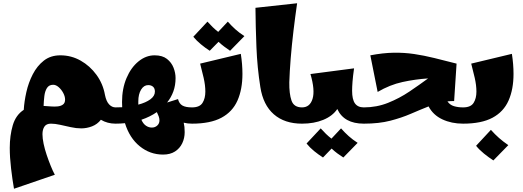

<svg xmlns="http://www.w3.org/2000/svg" viewBox="-20 -760 3216 1180"><path d="M66 400Q56 344 48 275Q40 206 40 149Q40 73 58.5 10Q77 -53 126 -85Q129 -136 142 -194Q155 -252 181.5 -303.5Q208 -355 249.5 -387.5Q291 -420 351 -420Q418 -420 475.5 -387.5Q533 -355 573 -300Q613 -245 625 -177Q633 -137 650.5 -118.5Q668 -100 690 -100L710 -50L690 0Q640 0 600 -24Q578 4 545.5 16.5Q513 29 479 29Q449 29 415 21.5Q381 14 349.5 7Q318 0 293 0Q265 0 253 18Q241 36 241 65Q241 90 248 123.5Q255 157 267 192.5Q279 228 292 260Q305 292 317 314ZM307 -239Q281 -239 268.5 -219Q256 -199 252.5 -169Q249 -139 248 -109Q268 -108 291 -106Q314 -104 334 -106Q354 -108 367 -117.5Q380 -127 380 -148Q380 -167 369 -188Q358 -209 341 -224Q324 -239 307 -239Z M982 190Q902 190 839 139Q776 88 748 -3Q720 0 690 0V-100Q711 -100 731 -101Q730 -117 730 -133Q730 -215 757.5 -280Q785 -345 831 -382.5Q877 -420 930 -420Q978 -420 1006 -398Q1034 -376 1046.5 -344Q1059 -312 1059 -280Q1059 -236 1045.5 -198.5Q1032 -161 1007 -130L1074 -151Q1081 -123 1101 -111.5Q1121 -100 1160 -100L1180 -50L1160 0Q1133 0 1109 -6Q1112 6 1113.5 20Q1115 34 1115 52Q1115 89 1100 120.5Q1085 152 1055.5 171Q1026 190 982 190ZM830 -137Q830 -126 830 -117Q876 -129 904 -149.5Q932 -170 932 -197Q932 -217 920.5 -227Q909 -237 891 -237Q864 -237 847 -209Q830 -181 830 -137ZM960 -20Q960 -32 955.5 -44.5Q951 -57 944 -71Q902 -42 849 -24Q860 1 877 12.5Q894 24 913 24Q933 24 946.5 11.5Q960 -1 960 -20Z M1160 0V-100Q1207 -100 1224.5 -127.5Q1242 -155 1242 -197Q1242 -236 1231.5 -282Q1221 -328 1210 -369L1460 -429Q1465 -397 1467.5 -366Q1470 -335 1470 -306Q1470 -211 1439.5 -142Q1409 -73 1341 -36.5Q1273 0 1160 0ZM1269 -448Q1241 -466 1214.5 -488Q1188 -510 1168 -534L1255 -627Q1271 -609 1287 -593.5Q1303 -578 1321 -564L1380 -627Q1403 -601 1427 -579.5Q1451 -558 1482 -538L1394 -448Q1376 -460 1357.5 -474Q1339 -488 1323 -503Z M1836 0Q1729 0 1663 -57.5Q1597 -115 1580 -225Q1561 -344 1556 -470.5Q1551 -597 1550 -712L1806 -740Q1794 -657 1783.5 -569Q1773 -481 1766.5 -400Q1760 -319 1758 -254Q1757 -184 1771.5 -142Q1786 -100 1836 -100L1856 -50Z M1836 0V-100Q1885 -100 1901 -153Q1917 -206 1888 -305L2156 -340Q2149 -291 2146.5 -258Q2144 -225 2144 -202Q2144 -149 2161.5 -124.5Q2179 -100 2216 -100L2236 -50L2216 0Q2094 0 2053 -90Q2024 -47 1967 -23.5Q1910 0 1836 0ZM1965 208Q1937 190 1910.5 168.5Q1884 147 1864 122L1951 29Q1967 47 1983 62.5Q1999 78 2017 92L2076 29Q2099 55 2123 76.5Q2147 98 2178 118L2090 208Q2071 196 2053 182.5Q2035 169 2018 153Z M2216 0V-100Q2295 -100 2365 -128Q2435 -156 2496.5 -197.5Q2558 -239 2611 -278Q2532 -273 2454 -256Q2376 -239 2301 -195L2256 -420Q2334 -435 2399.5 -436Q2465 -437 2525.5 -428Q2586 -419 2649 -403.5Q2712 -388 2786 -369L2771 -139Q2750 -139 2730 -137Q2745 -115 2770 -107.5Q2795 -100 2826 -100L2846 -50L2826 0Q2755 0 2698.5 -26.5Q2642 -53 2614 -106Q2561 -85 2504.5 -60.5Q2448 -36 2378.5 -18Q2309 0 2216 0Z M2826 0V-100Q2873 -100 2890.5 -127.5Q2908 -155 2908 -197Q2908 -236 2897.5 -282Q2887 -328 2876 -369L3126 -429Q3131 -397 3133.5 -366Q3136 -335 3136 -306Q3136 -211 3105.5 -142Q3075 -73 3007 -36.5Q2939 0 2826 0ZM3012 226Q2983 207 2954.5 184Q2926 161 2906 136L2997 38Q3022 66 3047 88Q3072 110 3104 132Z"/></svg>

Font: Marhey ExtraBold
Style: Regular
Weight: 800
Designer: Nur Syamsi & Bustanul Arifin
Foundry: Namelatype
Version: Version 1.000; ttfautohint (v1.8.4.7-5d5b)